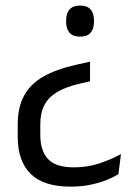

<svg xmlns="http://www.w3.org/2000/svg" viewBox="-20 -518 486 699"><path d="M254.4 -281.6 307.8 -293.6V-222.1L267.9 -212.8Q218.4 -201.3 187.2 -182.4Q156 -163.5 141.4 -135Q126.7 -106.6 126.7 -65.2V-26.6Q126.7 30.5 154.7 60.9Q182.7 91.3 249.5 91.3Q298.3 91.3 342.2 76.7Q386.2 62 420.4 42.8L411.1 116.3Q394 126.8 368 137.3Q342.1 147.7 309.1 154.6Q276.1 161.5 237.2 161.5Q138 161.5 91.2 114.6Q44.5 67.8 44.5 -19.8V-64Q44.5 -128.1 68 -170.5Q91.4 -212.8 138.2 -239.4Q184.9 -265.9 254.4 -281.6ZM271.5 -497.8Q297.3 -497.8 309.7 -483.7Q322.1 -469.7 322.1 -443.4V-438.4Q322.1 -412.6 309.7 -398.6Q297.3 -384.6 271.5 -384.6Q246 -384.6 233.4 -398.6Q220.8 -412.6 220.8 -438.4V-443.4Q220.8 -469.7 233.4 -483.7Q246 -497.8 271.5 -497.8Z"/></svg>

Font: Anek Malayalam Medium
Style: Regular
Weight: 500
Designer: Maithili Shingre (Malayalam) & Yesha Goshar (Latin)
Foundry: Ek Type
Version: Version 1.003